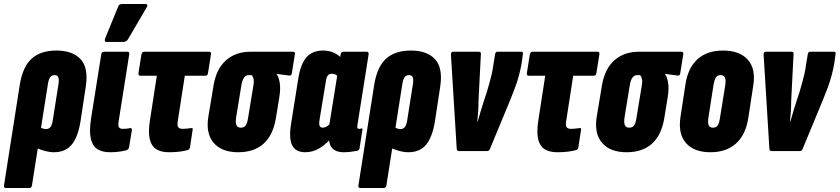

<svg xmlns="http://www.w3.org/2000/svg" viewBox="-49 -756 4203 961"><path d="M-20 185Q-31 185 -29 172L50 -332Q65 -423 110 -463Q155 -503 233 -503Q315 -503 355 -459Q395 -415 380 -320L354 -149Q341 -69 309.5 -31.5Q278 6 221 6Q199 6 172 -1.5Q145 -9 125 -20L141 -125Q150 -119 160.5 -114.5Q171 -110 181 -110Q195 -110 203 -119.5Q211 -129 215 -153L244 -337Q247 -360 242.5 -370Q238 -380 224 -380Q210 -380 202.5 -370Q195 -360 191 -337L111 172Q109 185 97 185Z M502 6Q463 6 438.5 -9.5Q414 -25 405.5 -62Q397 -99 407 -164L458 -485Q460 -497 472 -497H588Q600 -497 598 -485L545 -150Q541 -126 546.5 -118.5Q552 -111 567 -111Q576 -111 586 -112Q596 -113 603 -115Q612 -116 611 -104L597 -19Q595 -8 584 -4Q569 0 548.5 3Q528 6 502 6ZM485 -546Q477 -546 476 -551Q475 -556 477 -563L542 -722Q545 -731 550.5 -733.5Q556 -736 564 -736H679Q686 -736 688 -730.5Q690 -725 685 -719L592 -560Q584 -546 567 -546Z M796 6Q758 6 733.5 -9Q709 -24 700.5 -59.5Q692 -95 702 -157L736 -377H654Q642 -377 644 -390L659 -484Q662 -497 672 -497H998Q1009 -497 1007 -484L992 -390Q990 -377 979 -377H876L841 -151Q837 -128 843 -119.5Q849 -111 866 -111Q876 -111 888.5 -112.5Q901 -114 908 -115Q918 -117 915 -105L902 -19Q900 -8 891 -5Q874 0 850 3Q826 6 796 6Z M1143 6Q1061 6 1020.5 -41Q980 -88 994 -173L1020 -329Q1034 -412 1082.5 -454.5Q1131 -497 1204 -497H1417Q1429 -497 1427 -485L1412 -391Q1411 -376 1398 -378L1336 -386V-384Q1346 -372 1351 -342Q1356 -312 1349 -269L1332 -165Q1318 -80 1270.5 -37Q1223 6 1143 6ZM1157 -117Q1172 -117 1180.5 -128Q1189 -139 1193 -168L1219 -326Q1223 -348 1220.5 -360Q1218 -372 1211 -380H1196Q1181 -380 1171.5 -366Q1162 -352 1158 -322L1133 -169Q1129 -142 1134.5 -129.5Q1140 -117 1157 -117Z M1480 6Q1431 6 1413.5 -28.5Q1396 -63 1408 -137L1444 -363Q1456 -437 1485.5 -470Q1515 -503 1568 -503Q1596 -503 1619 -493.5Q1642 -484 1664 -462L1648 -368Q1639 -379 1630 -383Q1621 -387 1612 -387Q1604 -387 1598.5 -384Q1593 -381 1589 -374Q1585 -367 1583 -355L1550 -154Q1547 -135 1551 -126Q1555 -117 1567 -117Q1576 -117 1586.5 -123Q1597 -129 1607 -141L1621 -79Q1588 -37 1552.5 -15.5Q1517 6 1480 6ZM1672 6Q1585 6 1600 -91L1602 -104L1597 -117L1646 -422L1650 -447L1656 -484Q1658 -497 1670 -497H1786Q1798 -497 1796 -484L1740 -130Q1738 -119 1740 -115Q1742 -111 1748 -111Q1751 -111 1754 -111.5Q1757 -112 1759 -113Q1767 -115 1765 -107L1751 -16Q1750 -4 1738 -1Q1721 2 1704.5 4Q1688 6 1672 6Z M1754 185Q1743 185 1745 172L1824 -332Q1839 -423 1884 -463Q1929 -503 2007 -503Q2089 -503 2129 -459Q2169 -415 2154 -320L2128 -149Q2115 -69 2083.5 -31.5Q2052 6 1995 6Q1973 6 1946 -1.5Q1919 -9 1899 -20L1915 -125Q1924 -119 1934.5 -114.5Q1945 -110 1955 -110Q1969 -110 1977 -119.5Q1985 -129 1989 -153L2018 -337Q2021 -360 2016.5 -370Q2012 -380 1998 -380Q1984 -380 1976.5 -370Q1969 -360 1965 -337L1885 172Q1883 185 1871 185Z M2248 0Q2238 0 2237 -11L2208 -483Q2208 -497 2219 -497H2347Q2359 -497 2358 -487L2346 -250Q2346 -224 2344.5 -199Q2343 -174 2340 -148H2342Q2349 -174 2357 -199.5Q2365 -225 2373 -251L2387 -293Q2394 -316 2400 -338Q2406 -360 2411.5 -382.5Q2417 -405 2420 -429L2429 -484Q2431 -497 2441 -497H2560Q2571 -497 2568 -484L2562 -440Q2557 -411 2549 -380.5Q2541 -350 2529.5 -319Q2518 -288 2505 -256L2403 -10Q2399 0 2390 0Z M2740 6Q2702 6 2677.5 -9Q2653 -24 2644.5 -59.5Q2636 -95 2646 -157L2680 -377H2598Q2586 -377 2588 -390L2603 -484Q2606 -497 2616 -497H2942Q2953 -497 2951 -484L2936 -390Q2934 -377 2923 -377H2820L2785 -151Q2781 -128 2787 -119.5Q2793 -111 2810 -111Q2820 -111 2832.5 -112.5Q2845 -114 2852 -115Q2862 -117 2859 -105L2846 -19Q2844 -8 2835 -5Q2818 0 2794 3Q2770 6 2740 6Z M3087 6Q3005 6 2964.5 -41Q2924 -88 2938 -173L2964 -329Q2978 -412 3026.5 -454.5Q3075 -497 3148 -497H3361Q3373 -497 3371 -485L3356 -391Q3355 -376 3342 -378L3280 -386V-384Q3290 -372 3295 -342Q3300 -312 3293 -269L3276 -165Q3262 -80 3214.5 -37Q3167 6 3087 6ZM3101 -117Q3116 -117 3124.5 -128Q3133 -139 3137 -168L3163 -326Q3167 -348 3164.5 -360Q3162 -372 3155 -380H3140Q3125 -380 3115.5 -366Q3106 -352 3102 -322L3077 -169Q3073 -142 3078.5 -129.5Q3084 -117 3101 -117Z M3507 6Q3425 6 3384.5 -40Q3344 -86 3357 -171L3382 -335Q3395 -418 3443 -460.5Q3491 -503 3570 -503Q3653 -503 3694 -457Q3735 -411 3721 -326L3696 -163Q3683 -81 3634.5 -37.5Q3586 6 3507 6ZM3520 -117Q3535 -117 3543 -128Q3551 -139 3555 -168L3581 -329Q3585 -356 3579.5 -368Q3574 -380 3558 -380Q3542 -380 3534.5 -369Q3527 -358 3522 -329L3497 -169Q3493 -142 3498 -129.5Q3503 -117 3520 -117Z M3813 0Q3803 0 3802 -11L3773 -483Q3773 -497 3784 -497H3912Q3924 -497 3923 -487L3911 -250Q3911 -224 3909.5 -199Q3908 -174 3905 -148H3907Q3914 -174 3922 -199.5Q3930 -225 3938 -251L3952 -293Q3959 -316 3965 -338Q3971 -360 3976.5 -382.5Q3982 -405 3985 -429L3994 -484Q3996 -497 4006 -497H4125Q4136 -497 4133 -484L4127 -440Q4122 -411 4114 -380.5Q4106 -350 4094.5 -319Q4083 -288 4070 -256L3968 -10Q3964 0 3955 0Z"/></svg>

Font: Sofia Sans Extra Condensed Black
Style: Italic
Weight: 900
Italic angle: -9°
Version: Version 4.100